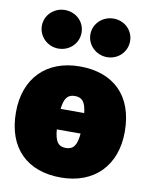

<svg xmlns="http://www.w3.org/2000/svg" viewBox="-93 -896 769 986"><g transform="rotate(10 292.0 -403.5)"><path d="M165 -628C224 -628 269 -673 269 -729C269 -785 224 -829 165 -829C109 -829 62 -785 62 -729C62 -673 109 -628 165 -628ZM419 -628C477 -628 522 -673 522 -729C522 -785 477 -829 419 -829C362 -829 315 -785 315 -729C315 -673 362 -628 419 -628ZM292 -557C117 -557 8 -446 8 -269C8 -79 120 22 292 22C467 22 576 -90 576 -266C576 -457 464 -557 292 -557ZM292 -403C330 -403 348 -382 354 -325H231C237 -380 254 -403 292 -403ZM292 -132C252 -132 235 -156 230 -218H354C349 -158 332 -132 292 -132Z"/></g></svg>

Font: Fira Sans Ultra
Style: Regular
Weight: 950
Designer: Carrois Corporate & Edenspiekermann AG
Foundry: Carrois Corporate GbR & Edenspiekermann AG
Version: Version 4.203;PS 004.203;hotconv 1.0.88;makeotf.lib2.5.64775